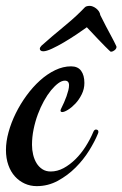

<svg xmlns="http://www.w3.org/2000/svg" viewBox="-46 -614 413 648"><path d="M62 -125Q62 -107.9 65.9 -91.8Q69.8 -75.7 77.4 -63.2Q85 -50.8 96.9 -43Q108.9 -35.2 125 -35.2Q147.5 -35.2 168.7 -46.6Q189.9 -58.1 208.7 -76.7Q227.5 -95.2 242.9 -119.4Q258.3 -143.6 269 -168.9Q270.5 -172.9 272.9 -174.8Q275.4 -176.8 277.8 -176.8Q281.2 -176.8 283.7 -175Q286.1 -173.3 286.1 -168.9Q286.1 -167.5 285.6 -166Q285.2 -164.6 284.2 -162.1Q273.9 -136.7 254.9 -106Q235.8 -75.2 209.2 -48.6Q182.6 -22 149.4 -3.9Q116.2 14.2 78.1 14.2Q56.2 14.2 37.4 5.6Q18.6 -2.9 4.4 -18.6Q-9.8 -34.2 -17.8 -56.9Q-25.9 -79.6 -25.9 -107.9Q-25.9 -136.2 -17.1 -168.2Q-8.3 -200.2 7.1 -231.4Q22.5 -262.7 43.5 -291.5Q64.5 -320.3 88.9 -342.3Q113.3 -364.3 140.1 -377.2Q167 -390.1 193.8 -390.1Q216.8 -390.1 227.8 -375Q238.8 -359.9 238.8 -334Q238.8 -313.5 229.7 -295.4Q220.7 -277.3 208.3 -264.2Q195.8 -251 183.3 -243.4Q170.9 -235.8 164.1 -235.8Q158.2 -235.8 158.2 -241.2Q158.2 -243.2 161.1 -249Q165.5 -257.8 170.2 -268.3Q174.8 -278.8 178.5 -289.1Q182.1 -299.3 184.6 -309.1Q187 -318.8 187 -326.2Q187 -341.8 172.9 -341.8Q162.6 -341.8 150.6 -333Q138.7 -324.2 126.2 -309.1Q113.8 -293.9 102.3 -273.2Q90.8 -252.4 81.8 -228.3Q72.8 -204.1 67.4 -177.7Q62 -151.4 62 -125ZM346.2 -459Q346.2 -458 346.7 -457.5Q347.2 -457 347.2 -456.1Q347.2 -449.7 341.1 -444.8Q335 -439.9 330.1 -439.9Q329.1 -439.9 329.3 -439.2Q329.6 -438.5 328.1 -439.2Q326.7 -439.9 322.5 -443.8Q318.4 -447.8 309.3 -456.8Q300.3 -465.8 285.4 -481.4Q270.5 -497.1 247.1 -522Q232.9 -511.7 212.2 -497.8Q191.4 -483.9 169.9 -471.2Q148.4 -458.5 129.4 -449.7Q110.4 -440.9 100.1 -440.9Q94.2 -440.9 91.3 -443.4Q88.4 -445.8 88.4 -449.2Q88.4 -454.1 94.2 -460Q114.3 -478 131.1 -492.2Q147.9 -506.3 163.8 -519.5Q179.7 -532.7 195.3 -546.1Q210.9 -559.6 228.5 -577.1Q235.4 -584 240.2 -589.1Q245.1 -594.2 257.3 -594.2Q261.7 -594.2 267.3 -592Q272.9 -589.8 278.3 -585.7Q283.7 -581.5 287.6 -575.9Q291.5 -570.3 292.5 -563Q303.2 -541 312 -524.7Q320.8 -508.3 327.4 -495.8Q334 -483.4 338.6 -474.6Q343.3 -465.8 346.2 -459Z"/></svg>

Font: Mervale Script
Style: Regular
Weight: 400
Designer: Astigmatic (AOETI)
Foundry: Astigmatic (AOETI)
Version: Version 1.000